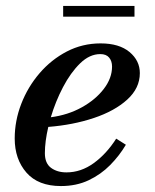

<svg xmlns="http://www.w3.org/2000/svg" viewBox="-20 -616 523 646"><path d="M192.5 -596H432.5V-560H192.5ZM131 -100.5Q131 -66.5 151.8 -51.2Q172.5 -36 203.5 -36Q252.5 -36 295.5 -67.2Q338.5 -98.5 371 -149.5L403.5 -129Q382 -92.5 350.8 -60.8Q319.5 -29 278.2 -9.5Q237 10 185 10Q108.5 10 69 -35.2Q29.5 -80.5 29.5 -150Q29.5 -209.5 51.5 -266.5Q73.5 -323.5 113 -369.5Q152.5 -415.5 205 -442.8Q257.5 -470 318.5 -470Q381 -470 415.8 -441Q450.5 -412 450.5 -370Q450.5 -319.5 408.2 -281Q366 -242.5 295.8 -219Q225.5 -195.5 142.5 -189Q131 -140 131 -100.5ZM317.5 -434Q281.5 -434 249.5 -402.8Q217.5 -371.5 192 -322.8Q166.5 -274 151 -221.5Q208.5 -229 255 -254.8Q301.5 -280.5 329.2 -316.8Q357 -353 357 -392Q357 -410.5 347.2 -422.2Q337.5 -434 317.5 -434Z"/></svg>

Font: Bodoni* 06pt Medium
Style: Italic
Weight: 500
Italic angle: -13°
Version: Version 2.3